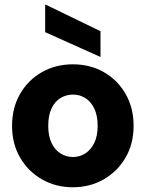

<svg xmlns="http://www.w3.org/2000/svg" viewBox="-20 -780 616 812"><path d="M288 12Q216 12 157.5 -21.5Q99 -55 65 -113.5Q31 -172 31 -248Q31 -324 65 -383Q99 -442 157.5 -475Q216 -508 288 -508Q361 -508 419 -475Q477 -442 511 -383Q545 -324 545 -248Q545 -172 511 -113.5Q477 -55 418.5 -21.5Q360 12 288 12ZM288 -116Q317 -116 340.5 -131Q364 -146 378.5 -175Q393 -204 393 -248Q393 -292 378.5 -321.5Q364 -351 340.5 -365.5Q317 -380 289 -380Q260 -380 236 -365.5Q212 -351 198 -321.5Q184 -292 184 -248Q184 -205 198 -175.5Q212 -146 236 -131Q260 -116 288 -116ZM405 -539 171 -644V-760H174L405 -648Z"/></svg>

Font: DM Sans 9pt 36pt Black
Style: Regular
Weight: 900
Version: Version 4.004;gftools[0.9.30]